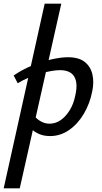

<svg xmlns="http://www.w3.org/2000/svg" viewBox="-50 -731 554 1040"><path d="M-30 289 192 -711H282L57 289ZM221 6Q187 6 161 -5.5Q135 -17 117.5 -35Q100 -53 92 -73L127 -114Q146 -88 169.5 -74.5Q193 -61 218 -61Q250 -61 277.5 -79.5Q305 -98 327 -133Q349 -168 358 -215Q373 -280 352.5 -315.5Q332 -351 274 -351Q254 -351 225.5 -346Q197 -341 165.5 -331.5Q134 -322 103.5 -309.5Q73 -297 46 -280L24 -322Q70 -354 124 -376Q178 -398 229 -409.5Q280 -421 318 -421Q377 -421 409 -395.5Q441 -370 450.5 -328Q460 -286 450 -238Q437 -170 404 -114.5Q371 -59 324 -26.5Q277 6 221 6Z"/></svg>

Font: Ysabeau Infant SemiBold
Style: Italic
Weight: 600
Italic angle: -12°
Designer: Christian Thalmann (Catharsis Fonts)
Version: Version 2.002; featfreeze: ss01,ss02,lnum